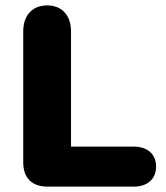

<svg xmlns="http://www.w3.org/2000/svg" viewBox="-20 -691 615 711"><path d="M156 0H476C525 0 558 -27 558 -74C558 -121 525 -148 476 -148H243V-575C243 -632 211 -671 155 -671C98 -671 66 -632 66 -575V-90C66 -32 98 0 156 0Z"/></svg>

Font: SN Pro Heavy
Style: Regular
Weight: 800
Designer: Tobias Whetton
Foundry: Supernotes
Version: Version 1.001;Glyphs 3.2 (3249)